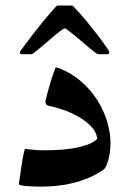

<svg xmlns="http://www.w3.org/2000/svg" viewBox="-20 -675 468 700"><path d="M382.8 -153.8Q382.8 -136.2 380.6 -120.4Q378.4 -104.5 374.8 -91.3Q371.1 -78.1 366.5 -68.6Q361.8 -59.1 356.4 -55.7Q330.6 -38.1 302.5 -26.4Q274.4 -14.6 245.8 -7.6Q217.3 -0.5 188.2 2.4Q159.2 5.4 132.3 5.4Q117.7 5.4 102.8 4.9Q87.9 4.4 75.9 3.4Q64 2.4 56.4 0.5Q48.8 -1.5 48.8 -3.9Q48.8 -5.4 50.3 -15.1Q51.8 -24.9 54 -39.3Q56.2 -53.7 58.3 -70.1Q60.5 -86.4 63.2 -100.3Q65.9 -114.3 68.1 -123.3Q70.3 -132.3 71.8 -132.3Q75.2 -132.3 95 -129.6Q114.7 -127 140.6 -127Q220.7 -127 270.5 -139.2Q320.3 -151.4 334.5 -169.4Q331.1 -195.3 310.8 -215.6Q290.5 -235.8 263.4 -251Q236.3 -266.1 207 -275.9Q177.7 -285.6 155.8 -289.6Q145.5 -293.5 145.5 -303.7Q145.5 -307.1 148.2 -317.9Q150.9 -328.6 154.8 -342.5Q158.7 -356.4 163.1 -371.8Q167.5 -387.2 172.1 -399.9Q176.8 -412.6 179.7 -420.9Q182.6 -429.2 183.6 -429.2Q185.1 -429.2 189.5 -428Q193.8 -426.8 195.3 -426.3Q241.7 -408.2 276.9 -377.2Q312 -346.2 335.4 -308.8Q358.9 -271.5 370.8 -231Q382.8 -190.4 382.8 -153.8ZM371.6 -477.5H338.4Q335 -477.5 325.7 -484.6Q316.4 -491.7 303.7 -502.2Q291 -512.7 276.9 -524.9Q262.7 -537.1 250.2 -547.4Q237.8 -557.6 228 -564.7Q218.3 -571.8 215.8 -571.8Q213.4 -571.8 203.6 -564.7Q193.8 -557.6 181.4 -547.4Q168.9 -537.1 155 -524.9Q141.1 -512.7 128.4 -502.2Q115.7 -491.7 106.7 -484.6Q97.7 -477.5 95.7 -477.5H58.6Q54.7 -477.5 53.5 -480Q52.2 -482.4 52.2 -484.9Q52.2 -486.3 58.3 -494.6Q64.5 -502.9 74.5 -516.1Q84.5 -529.3 96.9 -545.7Q109.4 -562 122.6 -578.6Q135.7 -595.2 148.4 -610.4Q161.1 -625.5 170.9 -636.2Q177.2 -643.6 182.1 -649.2Q187 -654.8 191.9 -654.8H240.7Q246.1 -654.8 250.2 -649.2Q254.4 -643.6 260.7 -637.7Q275.4 -622.1 295.7 -597.7Q315.9 -573.2 334.2 -549.3Q352.5 -525.4 365.5 -506.8Q378.4 -488.3 378.4 -484.9Q378.4 -481.4 377.7 -479.5Q377 -477.5 371.6 -477.5Z"/></svg>

Font: Accordance
Style: Bold
Weight: 700
Version: Version 1.2 (build January 31, 2020) Miklal Software Solutio